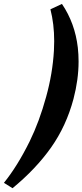

<svg xmlns="http://www.w3.org/2000/svg" viewBox="-32 -865 426 992"><path d="M288.1 -844.7Q355.5 -745.1 370.1 -619.1Q374 -583.5 374 -547.4Q374 -454.1 347.7 -354Q310.5 -214.4 232.2 -103.3Q153.8 7.8 32.7 107.4L-11.7 79.6Q58.1 -6.8 121.1 -134.3Q171.4 -236.8 206.5 -365.2Q239.7 -484.9 246.6 -603Q248 -628.4 248 -652.3Q248 -741.2 228.5 -816.9Z"/></svg>

Font: Cursive Sans
Style: Bold
Weight: 700
Italic angle: -15°
Designer: Wojciech Kalinowski "wmk69" (wmk69@o2.pl)
Foundry: Wojciech Kalinowski "wmk69" (wmk69@o2.pl)
Version: Wersja 3.1.0; 2022-02-18